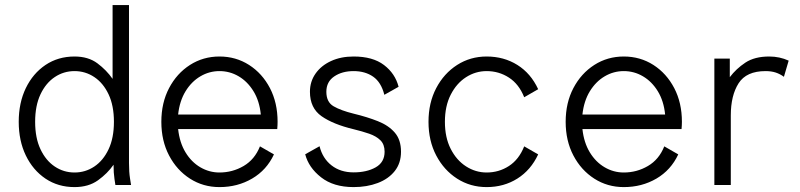

<svg xmlns="http://www.w3.org/2000/svg" viewBox="-20 -743 3214 771"><path d="M498 -88.4Q498 -51.8 502.2 -25.9Q506.3 0 506.3 0H443.4Q443.4 0 439.7 -24.2Q436 -48.3 436 -81.5Q411.6 -46.4 373.5 -19Q335.4 8.3 279.3 8.3Q213.4 8.3 162.8 -25.6Q112.3 -59.6 83.7 -118.7Q55.2 -177.7 55.2 -253.9Q55.2 -330.1 83.7 -389.2Q112.3 -448.2 162.8 -482.2Q213.4 -516.1 279.3 -516.1Q334.5 -516.1 371.1 -488.8Q407.7 -461.4 432.1 -426.3V-722.7H498ZM437.5 -253.9Q437.5 -318.8 416 -364.3Q394.5 -409.7 358.6 -433.6Q322.8 -457.5 279.3 -457.5Q235.8 -457.5 200 -433.6Q164.1 -409.7 142.6 -364.3Q121.1 -318.8 121.1 -253.9Q121.1 -189 142.6 -143.6Q164.1 -98.1 200 -74.2Q235.8 -50.3 279.3 -50.3Q322.8 -50.3 358.6 -74.2Q394.5 -98.1 416 -143.6Q437.5 -189 437.5 -253.9Z M1023.9 -155.3 1080.1 -123Q1050.8 -60.1 992.4 -25.9Q934.1 8.3 861.3 8.3Q795.9 8.3 742.9 -25.6Q689.9 -59.6 658.9 -118.7Q627.9 -177.7 627.9 -253.9Q627.9 -330.1 658.9 -389.2Q689.9 -448.2 742.9 -482.2Q795.9 -516.1 861.3 -516.1Q927.2 -516.1 980.2 -482.2Q1033.2 -448.2 1064 -389.2Q1094.7 -330.1 1094.7 -253.9Q1094.7 -240.7 1093.3 -224.6H695.3Q701.2 -170.4 724.9 -131.3Q748.5 -92.3 784.4 -71.3Q820.3 -50.3 861.3 -50.3Q913.6 -50.3 958.3 -76.4Q1002.9 -102.5 1023.9 -155.3ZM861.3 -457.5Q820.3 -457.5 784.7 -436.5Q749 -415.5 725.1 -376.5Q701.2 -337.4 695.3 -283.2H1027.3Q1022 -337.4 998 -376.5Q974.1 -415.5 938.5 -436.5Q902.8 -457.5 861.3 -457.5Z M1399.9 -516.1Q1477.1 -516.1 1522 -481.9Q1566.9 -447.8 1580.6 -394.5L1523.4 -362.3Q1510.7 -412.6 1478.5 -435.1Q1446.3 -457.5 1399.9 -457.5Q1353.5 -457.5 1322 -436Q1290.5 -414.6 1290.5 -374.5Q1290.5 -333 1319.6 -316.2Q1348.6 -299.3 1399.9 -286.6Q1454.6 -273.4 1497.6 -256.3Q1540.5 -239.3 1565.4 -210.4Q1590.3 -181.6 1590.3 -133.8Q1590.3 -87.9 1565.2 -56.2Q1540 -24.4 1496.8 -8.1Q1453.6 8.3 1399.9 8.3Q1319.3 8.3 1269.3 -31Q1219.2 -70.3 1205.6 -123.5L1263.2 -155.8Q1275.4 -106.9 1311.3 -78.9Q1347.2 -50.8 1399.9 -50.8Q1452.6 -50.8 1488.5 -71Q1524.4 -91.3 1524.4 -133.8Q1524.4 -163.1 1507.6 -179.7Q1490.7 -196.3 1462.4 -206.1Q1434.1 -215.8 1399.9 -224.1Q1317.9 -243.7 1271.2 -276.4Q1224.6 -309.1 1224.6 -374.5Q1224.6 -415.5 1247.1 -447.5Q1269.5 -479.5 1309.1 -497.8Q1348.6 -516.1 1399.9 -516.1Z M1766.6 -253.9Q1766.6 -190.9 1789.8 -145.3Q1813 -99.6 1851.3 -75Q1889.6 -50.3 1934.1 -50.3Q1983.4 -50.3 2023.7 -76.4Q2064 -102.5 2085 -155.3L2141.1 -123Q2111.8 -60.1 2057.6 -25.9Q2003.4 8.3 1934.1 8.3Q1868.7 8.3 1815.7 -25.6Q1762.7 -59.6 1731.7 -118.7Q1700.7 -177.7 1700.7 -253.9Q1700.7 -330.1 1731.7 -389.2Q1762.7 -448.2 1815.7 -482.2Q1868.7 -516.1 1934.1 -516.1Q2003.4 -516.1 2057.6 -482.2Q2111.8 -448.2 2141.1 -384.8L2085 -352.5Q2064 -405.3 2023.7 -431.4Q1983.4 -457.5 1934.1 -457.5Q1889.6 -457.5 1851.3 -432.9Q1813 -408.2 1789.8 -362.5Q1766.6 -316.9 1766.6 -253.9Z M2647.5 -155.3 2703.6 -123Q2674.3 -60.1 2616 -25.9Q2557.6 8.3 2484.9 8.3Q2419.4 8.3 2366.5 -25.6Q2313.5 -59.6 2282.5 -118.7Q2251.5 -177.7 2251.5 -253.9Q2251.5 -330.1 2282.5 -389.2Q2313.5 -448.2 2366.5 -482.2Q2419.4 -516.1 2484.9 -516.1Q2550.8 -516.1 2603.8 -482.2Q2656.7 -448.2 2687.5 -389.2Q2718.3 -330.1 2718.3 -253.9Q2718.3 -240.7 2716.8 -224.6H2318.8Q2324.7 -170.4 2348.4 -131.3Q2372.1 -92.3 2408 -71.3Q2443.8 -50.3 2484.9 -50.3Q2537.1 -50.3 2581.8 -76.4Q2626.5 -102.5 2647.5 -155.3ZM2484.9 -457.5Q2443.8 -457.5 2408.2 -436.5Q2372.6 -415.5 2348.6 -376.5Q2324.7 -337.4 2318.8 -283.2H2650.9Q2645.5 -337.4 2621.6 -376.5Q2597.7 -415.5 2562 -436.5Q2526.4 -457.5 2484.9 -457.5Z M3127.9 -434.6Q3112.8 -445.8 3095 -451.7Q3077.1 -457.5 3054.2 -457.5Q2977.1 -457.5 2945.8 -408.4Q2914.6 -359.4 2914.6 -279.3V0H2848.6V-507.8H2910.6V-433.1Q2936 -466.8 2973.1 -491.5Q3010.3 -516.1 3068.8 -516.1Q3110.8 -516.1 3147 -499.5Z"/></svg>

Font: Giphurs Light
Style: Regular
Weight: 300
Version: Version 0.920; ttfautohint (v1.8.4.7-5d5b)